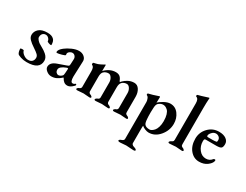

<svg xmlns="http://www.w3.org/2000/svg" viewBox="-92 -1350 2918 2280"><g transform="rotate(30 1367.5 -210.0)"><path d="M212 -383Q186 -383 170 -365.5Q154 -348 154 -318Q154 -301 170 -283Q186 -265 200 -255.5Q214 -246 240 -232Q245 -229 247 -228Q267 -216 278.5 -209Q290 -202 310 -185Q330 -168 340.5 -148Q351 -128 351 -105Q351 14 175 14Q130 14 91 1Q52 -12 46 -23Q32 -45 30 -86Q30 -95 56 -95Q75 -95 78 -88Q83 -63 113.5 -40.5Q144 -18 176 -18Q212 -18 230.5 -37Q249 -56 249 -87Q249 -111 230 -129.5Q211 -148 167 -177Q118 -209 91 -237Q64 -265 64 -297Q64 -345 102 -379.5Q140 -414 218 -414Q277 -414 304 -387Q330 -365 330 -310Q330 -306 321 -306Q309 -306 289.5 -313.5Q270 -321 270 -327Q269 -348 251.5 -365.5Q234 -383 212 -383Z M536 -93Q536 -68 549.5 -54.5Q563 -41 577 -41Q603 -41 628 -66Q637 -75 638 -104L641 -150Q644 -170 633 -170Q627 -170 621 -167Q536 -135 536 -93ZM774 -41Q794 -41 807 -54Q811 -59 816 -55Q821 -51 821 -44Q821 -34 790.5 -10Q760 14 732 14Q704 14 685.5 -1Q667 -16 659 -31.5Q651 -47 649 -47Q645 -47 629 -32Q613 -17 582.5 -1.5Q552 14 512 14Q477 14 446.5 -10.5Q416 -35 416 -63Q416 -122 497 -151L610 -191Q632 -199 636 -204.5Q640 -210 641 -230L644 -293Q646 -318 631 -336.5Q616 -355 593 -355Q578 -355 562.5 -345.5Q547 -336 541 -325Q537 -318 537 -307Q537 -304 538 -300Q539 -296 539 -294Q539 -285 496 -273Q453 -261 435 -261Q423 -261 423 -270Q423 -303 472 -341Q506 -368 557.5 -391Q609 -414 652 -414Q695 -414 724 -388.5Q753 -363 751 -327L743 -116Q743 -41 774 -41Z M1503 -67Q1503 -57 1505.5 -50.5Q1508 -44 1515 -39.5Q1522 -35 1524 -34Q1526 -33 1536 -29Q1553 -18 1553 -8Q1553 3 1533 3Q1512 3 1491 0Q1470 -3 1453 -3Q1436 -3 1413 0Q1390 3 1369 3Q1349 3 1349 -8Q1349 -18 1366 -29Q1367 -29 1371.5 -31Q1376 -33 1377 -33.5Q1378 -34 1382.5 -36Q1387 -38 1388 -39.5Q1389 -41 1391.5 -44Q1394 -47 1395 -49.5Q1396 -52 1397 -56Q1398 -60 1398 -65V-267Q1398 -302 1380 -330Q1362 -358 1338 -358Q1299 -358 1273 -332Q1252 -311 1252 -263V-65Q1252 -60 1253 -55.5Q1254 -51 1256.5 -47.5Q1259 -44 1260.5 -42Q1262 -40 1266.5 -37.5Q1271 -35 1272.5 -34Q1274 -33 1279.5 -31Q1285 -29 1286 -29Q1303 -18 1303 -8Q1303 3 1283 3Q1262 3 1239.5 0Q1217 -3 1200 -3Q1183 -3 1160.5 0Q1138 3 1117 3Q1097 3 1097 -8Q1097 -18 1114 -29L1120 -32Q1126 -34 1127 -34.5Q1128 -35 1133 -37.5Q1138 -40 1139 -42Q1140 -44 1142.5 -47.5Q1145 -51 1146 -55.5Q1147 -60 1147 -65V-267Q1147 -302 1129 -330Q1111 -358 1087 -358Q1047 -358 1021 -332Q1001 -312 1001 -263V-65Q1001 -61 1001.5 -57.5Q1002 -54 1003.5 -51Q1005 -48 1006 -45.5Q1007 -43 1009.5 -41Q1012 -39 1013.5 -38Q1015 -37 1018 -35.5Q1021 -34 1022.5 -33Q1024 -32 1028 -30.5Q1032 -29 1033 -29Q1051 -18 1051 -8Q1051 3 1030 3Q1009 3 987 0Q965 -3 948 -3Q931 -3 909 0Q887 3 866 3Q846 3 846 -8Q846 -18 863 -29Q864 -29 867.5 -30.5Q871 -32 872 -32.5Q873 -33 876.5 -34.5Q880 -36 881 -37Q882 -38 885 -40Q888 -42 889 -43.5Q890 -45 891.5 -47.5Q893 -50 894 -52.5Q895 -55 895.5 -58.5Q896 -62 896 -66V-276Q896 -338 866 -346Q860 -348 860 -362Q860 -375 869 -377Q884 -380 898 -383.5Q912 -387 921.5 -390Q931 -393 944 -399.5Q957 -406 962.5 -408.5Q968 -411 983 -419.5Q998 -428 1002 -430Q1007 -430 1007 -423Q1007 -420 1006.5 -393.5Q1006 -367 1006 -356Q1006 -345 1005 -344Q1075 -414 1155 -414Q1189 -414 1209.5 -398.5Q1230 -383 1243 -349Q1246 -340 1249.5 -338Q1253 -336 1257.5 -339.5Q1262 -343 1271 -354Q1293 -377 1329.5 -395.5Q1366 -414 1408 -414Q1452 -414 1477.5 -373.5Q1503 -333 1503 -277Z M1645 215V-288Q1645 -305 1635.5 -330Q1626 -355 1610 -360Q1604 -362 1604 -373Q1604 -383 1612 -385Q1660 -395 1746 -425Q1747 -425 1747.5 -425.5Q1748 -426 1748 -426Q1750 -426 1752.5 -422.5Q1755 -419 1755 -416Q1755 -410 1754 -385Q1753 -360 1753 -350Q1753 -348 1752.5 -344Q1752 -340 1752 -340Q1770 -361 1817.5 -387.5Q1865 -414 1904 -414Q1973 -414 2015 -357Q2057 -300 2057 -225Q2057 -133 1995 -59.5Q1933 14 1847 14Q1826 14 1796.5 2.5Q1767 -9 1753 -24Q1750 -24 1750 27V215Q1750 224 1756.5 231.5Q1763 239 1768.5 242Q1774 245 1786 248.5Q1798 252 1799 253Q1801 254 1806 256.5Q1811 259 1813.5 261Q1816 263 1818.5 266.5Q1821 270 1821 274Q1821 285 1794 285Q1774 285 1743 282Q1712 279 1695 279Q1678 279 1657 282Q1636 285 1616 285Q1585 285 1585 274Q1585 270 1587.5 266.5Q1590 263 1592.5 261Q1595 259 1600 256.5Q1605 254 1606 253Q1608 252 1613 250.5Q1618 249 1620.5 247.5Q1623 246 1627.5 244Q1632 242 1634.5 239.5Q1637 237 1640 233.5Q1643 230 1644 225.5Q1645 221 1645 215ZM1840 -23Q1852 -23 1867.5 -32Q1883 -41 1899 -59Q1915 -77 1926 -112Q1937 -147 1937 -192Q1937 -244 1926 -280Q1915 -316 1897.5 -332Q1880 -348 1865 -354Q1850 -360 1835 -360Q1801 -360 1771 -332Q1753 -314 1752 -264Q1752 -257 1751 -236Q1750 -215 1750 -203Q1750 -147 1753 -117Q1756 -65 1771 -47Q1791 -23 1840 -23Z M2266 -67Q2266 -57 2268.5 -50.5Q2271 -44 2278 -39.5Q2285 -35 2287 -34Q2289 -33 2299 -29Q2316 -18 2316 -8Q2316 3 2296 3Q2276 3 2254 0Q2232 -3 2214 -3Q2196 -3 2174 0Q2152 3 2131 3Q2111 3 2111 -8Q2111 -18 2128 -29Q2153 -39 2158 -51Q2161 -58 2161 -67V-567Q2161 -629 2126 -639Q2120 -640 2120 -652Q2120 -662 2128 -664Q2157 -670 2262 -704H2263L2264 -705Q2271 -705 2271 -698Q2271 -695 2269.5 -679.5Q2268 -664 2267 -633Q2266 -602 2266 -563Z M2571 -414Q2633 -414 2669 -388Q2705 -362 2705 -321Q2705 -275 2685 -264Q2665 -253 2633 -253H2481Q2468 -253 2463 -247Q2458 -241 2458 -219Q2458 -155 2496 -106.5Q2534 -58 2591 -58Q2643 -58 2673 -99Q2683 -105 2690 -105Q2697 -105 2699.5 -98Q2702 -91 2699 -84Q2690 -50 2646.5 -18Q2603 14 2538 14Q2465 14 2415 -46Q2365 -106 2365 -203Q2365 -289 2424.5 -351.5Q2484 -414 2571 -414ZM2549 -377Q2520 -377 2496 -351.5Q2472 -326 2472 -305Q2472 -291 2486 -291H2548Q2583 -291 2603 -296Q2610 -297 2610 -321Q2610 -346 2591.5 -361.5Q2573 -377 2549 -377Z"/></g></svg>

Font: EB Garamond 12
Style: Bold
Weight: 700
Version: Version 0.016